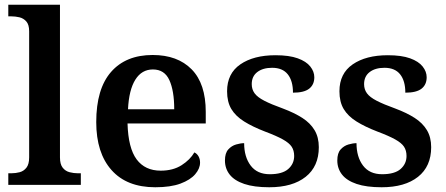

<svg xmlns="http://www.w3.org/2000/svg" viewBox="-20 -780 1881 810"><path d="M15 0V-49H28Q46 -49 63 -53.5Q80 -58 91.5 -72.5Q103 -87 103 -116V-648Q103 -676 91 -689.5Q79 -703 62 -707Q45 -711 28 -711H15V-760H233V-116Q233 -87 244.5 -72.5Q256 -58 273.5 -53.5Q291 -49 308 -49H321V0Z M635 10Q515 10 450.5 -62.5Q386 -135 386 -265Q386 -405 448.5 -476.5Q511 -548 624 -548Q729 -548 788.5 -487.5Q848 -427 848 -308V-259H518Q521 -155 556.5 -107.5Q592 -60 658 -60Q710 -60 746 -83Q782 -106 800 -137Q811 -132 817.5 -120.5Q824 -109 824 -94Q824 -69 803.5 -45Q783 -21 741.5 -5.5Q700 10 635 10ZM715 -319Q715 -397 694.5 -442Q674 -487 625 -487Q578 -487 551 -444Q524 -401 520 -319Z M1116 10Q1052 10 1010.5 -4Q969 -18 949 -43.5Q929 -69 929 -103Q929 -134 943 -149.5Q957 -165 976 -170.5Q995 -176 1010 -176Q1010 -118 1037.5 -81.5Q1065 -45 1118 -45Q1171 -45 1196 -67Q1221 -89 1221 -122Q1221 -145 1210.5 -161Q1200 -177 1173 -192Q1146 -207 1098 -225Q1046 -245 1010 -267.5Q974 -290 956 -320Q938 -350 938 -395Q938 -470 994 -508.5Q1050 -547 1142 -547Q1200 -547 1236 -534Q1272 -521 1289 -499.5Q1306 -478 1306 -454Q1306 -423 1284.5 -406Q1263 -389 1216 -389Q1216 -439 1194 -466.5Q1172 -494 1128 -494Q1089 -494 1065.5 -476Q1042 -458 1042 -425Q1042 -403 1054 -386.5Q1066 -370 1095 -355Q1124 -340 1174 -322Q1222 -304 1255.5 -282.5Q1289 -261 1307 -231Q1325 -201 1325 -159Q1325 -78 1269.5 -34Q1214 10 1116 10Z M1590 10Q1526 10 1484.5 -4Q1443 -18 1423 -43.5Q1403 -69 1403 -103Q1403 -134 1417 -149.5Q1431 -165 1450 -170.5Q1469 -176 1484 -176Q1484 -118 1511.5 -81.5Q1539 -45 1592 -45Q1645 -45 1670 -67Q1695 -89 1695 -122Q1695 -145 1684.5 -161Q1674 -177 1647 -192Q1620 -207 1572 -225Q1520 -245 1484 -267.5Q1448 -290 1430 -320Q1412 -350 1412 -395Q1412 -470 1468 -508.5Q1524 -547 1616 -547Q1674 -547 1710 -534Q1746 -521 1763 -499.5Q1780 -478 1780 -454Q1780 -423 1758.5 -406Q1737 -389 1690 -389Q1690 -439 1668 -466.5Q1646 -494 1602 -494Q1563 -494 1539.5 -476Q1516 -458 1516 -425Q1516 -403 1528 -386.5Q1540 -370 1569 -355Q1598 -340 1648 -322Q1696 -304 1729.5 -282.5Q1763 -261 1781 -231Q1799 -201 1799 -159Q1799 -78 1743.5 -34Q1688 10 1590 10Z"/></svg>

Font: Noto Serif Bengali SemiBold
Style: Regular
Weight: 600
Version: Version 2.003